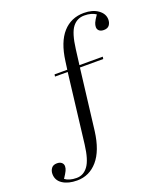

<svg xmlns="http://www.w3.org/2000/svg" viewBox="-249 -852 962 1122"><g transform="rotate(-20 231.5 -290.5)"><path d="M36 163Q-19 163 -53.5 140.5Q-88 118 -88 78Q-88 58 -77 43Q-66 28 -42 28Q-24 28 -13.5 37Q-3 46 -3 60Q-3 73 -9.5 87Q-16 101 -34 128Q-22 137 -4 142.5Q14 148 38 148Q81 148 109 110Q137 72 148 -19L200 -452H121L123 -465H202L209 -516Q224 -630 275 -687Q326 -744 406 -744Q460 -744 494 -719.5Q528 -695 528 -659Q528 -639 517.5 -624.5Q507 -610 483 -610Q464 -610 454 -619Q444 -628 444 -642Q444 -654 449.5 -667.5Q455 -681 475 -710Q462 -719 444 -724Q426 -729 403 -729Q358 -729 330 -693Q302 -657 290 -561L278 -466H423L421 -452H276L230 -73Q215 44 163.5 103.5Q112 163 36 163Z"/></g></svg>

Font: Literata 72pt Light
Style: Regular
Weight: 300
Designer: Latin by Veronika Burian and Jose Scaglione. Greek by Irene Vlachou. Cyrillic by Vera Evstafieva.
Foundry: TypeTogether
Version: Version 3.002